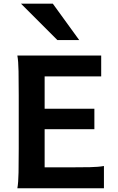

<svg xmlns="http://www.w3.org/2000/svg" viewBox="-20 -1011 632 1031"><path d="M486.8 -427.2V-317.4H219.7V-112.3H345.7Q416 -112.3 462.6 -113.3Q509.3 -114.3 538.1 -119.6V0H73.2Q78.6 -29.3 79.6 -84.7Q80.6 -140.1 80.6 -212.4V-500.5Q80.6 -572.8 79.6 -628.2Q78.6 -683.6 73.2 -712.9H523.4V-600.6H219.7V-427.2ZM263.7 -991.2 405.3 -795.9H288.1L92.8 -991.2Z"/></svg>

Font: Andika New Basic
Style: Bold
Weight: 700
Designer: Victor Gaultney, Annie Olsen, Pablo Ugerman
Foundry: SIL International
Version: Version 5.500; ttfautohint (v1.8.3)